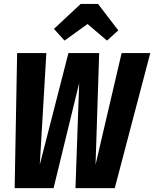

<svg xmlns="http://www.w3.org/2000/svg" viewBox="-20 -965 791 985"><path d="M311 -756.8 256.8 -816.9 394 -944.8H482.9L586.9 -809.1L528.8 -756.8L429.2 -841.8ZM751 -692.9 568.8 0H367.2L386.2 -539.1L254.9 0H55.2L67.9 -692.9H217.8L184.1 -120.1L331.1 -692.9H488.8L470.2 -120.1L604 -692.9Z"/></svg>

Font: Fira Sans Compressed
Style: Bold Italic
Weight: 700
Width: 3
Italic angle: -8°
Designer: Carrois Corporate & Edenspiekermann AG
Foundry: Carrois Corporate GbR & Edenspiekermann AG
Version: Version 4.203;PS 004.203;hotconv 1.0.88;makeotf.lib2.5.64775